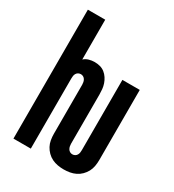

<svg xmlns="http://www.w3.org/2000/svg" viewBox="-180 -838 859 948"><g transform="rotate(30 250.0 -363.5)"><path d="M330 8Q313 8 296 5Q279 2 263.5 -5.5Q248 -13 235.5 -25.5Q223 -38 215 -53Q207 -68 204 -85.5Q201 -103 201 -120V-400Q201 -407 199.5 -414.5Q198 -422 194 -428.5Q190 -435 183.5 -438.5Q177 -442 170 -442Q162 -442 155.5 -438.5Q149 -435 145 -428.5Q141 -422 140 -414.5Q139 -407 139 -400V0H40V-735H139V-508Q151 -519 167 -523.5Q183 -528 199 -528Q215 -528 230 -524Q245 -520 257 -510.5Q269 -501 277.5 -488Q286 -475 291 -460.5Q296 -446 297.5 -430.5Q299 -415 299 -400V-120Q299 -113 300.5 -105.5Q302 -98 306 -91.5Q310 -85 316.5 -81.5Q323 -78 330 -78Q338 -78 344.5 -81.5Q351 -85 355 -91.5Q359 -98 360 -105.5Q361 -113 361 -120V-520H460V-120Q460 -103 457 -85.5Q454 -68 446 -53Q438 -38 425.5 -25.5Q413 -13 397.5 -5.5Q382 2 365 5Q348 8 330 8Z"/></g></svg>

Font: Iosevka SS18 Semibold
Style: Regular
Weight: 600
Monospace: yes
Designer: Belleve Invis
Foundry: Belleve Invis
Version: Version 25.1.1; ttfautohint (v1.8.4)